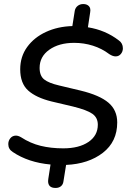

<svg xmlns="http://www.w3.org/2000/svg" viewBox="-20 -808 653 950"><path d="M392 -788Q410 -788 420 -777.5Q430 -767 426 -746L415 -673Q502 -659 568 -608Q588 -594 588 -569Q588 -553 578 -541Q568 -529 552 -529Q538 -529 521 -540Q484 -568 439.5 -582Q395 -596 347 -596Q272 -596 224 -562Q176 -528 176 -472Q176 -433 198.5 -415Q221 -397 273 -385L378 -360Q473 -337 516.5 -300Q560 -263 560 -202Q560 -107 489 -52Q418 3 307 8L294 89Q292 105 281.5 113.5Q271 122 255 122Q218 122 218 88Q218 81 219 77L230 6Q120 -4 43 -56Q21 -70 21 -95Q21 -112 31.5 -124.5Q42 -137 59 -137Q70 -137 84 -129Q130 -99 181 -86.5Q232 -74 293 -74Q371 -74 417.5 -105.5Q464 -137 464 -191Q464 -226 437 -245Q410 -264 341 -281L235 -306Q158 -325 119 -360.5Q80 -396 80 -465Q80 -528 114.5 -575.5Q149 -623 207.5 -650Q266 -677 338 -679L350 -755Q353 -770 364.5 -779Q376 -788 392 -788Z"/></svg>

Font: SN Pro
Style: Italic
Weight: 400
Italic angle: -9°
Designer: Tobias Whetton
Foundry: Supernotes
Version: Version 1.003